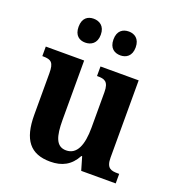

<svg xmlns="http://www.w3.org/2000/svg" viewBox="-137 -863 899 983"><g transform="rotate(20 312.0 -372.0)"><path d="M398 -624C428 -624 458 -641 458 -689C458 -737 428 -754 398 -754C366 -754 337 -737 337 -689C337 -641 366 -624 398 -624ZM206 -624C237 -624 268 -641 268 -689C268 -737 237 -754 206 -754C175 -754 147 -737 147 -689C147 -641 175 -624 206 -624ZM246 10C310 10 356 -14 387 -72H391L412 0H600V-52H592C556 -52 530 -57 530 -115V-536H322V-484H326C362 -484 386 -478 386 -419V-226C386 -132 362 -72 303 -72C248 -72 233 -123 233 -213V-536H24V-484H28C73 -484 88 -472 88 -414V-188C88 -52 137 10 246 10Z"/></g></svg>

Font: Noto Serif Myanmar SemiCondensed
Style: Bold
Weight: 700
Width: 4
Designer: Ben Mitchell and the Monotype Design Team
Foundry: Monotype Imaging Inc.
Version: Version 2.106